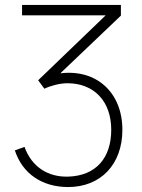

<svg xmlns="http://www.w3.org/2000/svg" viewBox="-20 -740 574 775"><path d="M255 15C386 15 474 -76 474 -216C474 -367.5 368.5 -462 223.5 -444L468 -677V-720H69V-678H406.5L134 -416L159 -382C187 -395 223 -404 252 -404C359 -404 429 -332 429 -216C429 -102 367 -30 254 -27C174 -25 108 -66 79 -147L40 -133C70 -40 149 15 255 15Z"/></svg>

Font: Hauora ExtraLight
Style: Regular
Weight: 200
Designer: Mikhail Sharanda
Foundry: WCYS & Co.
Version: Version 1.010